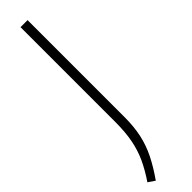

<svg xmlns="http://www.w3.org/2000/svg" viewBox="-321 -713 856 856"><g transform="rotate(-45 107.0 -285.0)"><path d="M28.5 170.5 -3 149Q28.5 102.5 48 60Q67.5 17.5 76.8 -31Q86 -79.5 86 -143.5V-740H130.5V-129.5Q130.5 -68 119.8 -19.2Q109 29.5 86.5 74.8Q64 120 28.5 170.5Z"/></g></svg>

Font: Encode Sans SmCnd XLt
Style: Regular
Weight: 200
Width: 4
Designer: Multiple Designers
Foundry: Impallari Type
Version: Version 3.002; ttfautohint (v1.8.3) -l 8 -r 50 -G 200 -x 14 